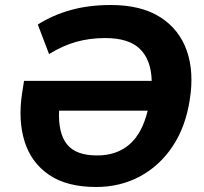

<svg xmlns="http://www.w3.org/2000/svg" viewBox="-20 -736 815 767"><path d="M52 0ZM364 11Q247 11 176 -37.5Q105 -86 78.5 -170Q52 -254 68 -362L76 -413H586Q584 -496 539.5 -540Q495 -584 400 -584Q339 -584 285 -569Q231 -554 176 -520L131 -638Q191 -676 263 -696Q335 -716 423 -716Q544 -716 620 -667.5Q696 -619 726 -534Q756 -449 738 -337Q721 -228 669 -150.5Q617 -73 538.5 -31Q460 11 364 11ZM368 -115Q446 -115 497 -159Q548 -203 570 -294H216Q212 -204 247.5 -159.5Q283 -115 368 -115Z"/></svg>

Font: Winston
Style: Bold Italic
Weight: 700
Italic angle: -9°
Designer: Original fonts by Vernon Adams / Changes by Cristiano Sobral
Foundry: Original fonts by Vernon Adams / Changes by Cristiano Sobral
Version: Version 2.503;July 17, 2020;FontCreator 13.0.0.2655 64-bit